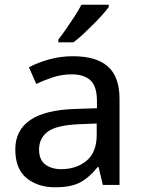

<svg xmlns="http://www.w3.org/2000/svg" viewBox="-20 -786 608 816"><path d="M290 -547Q390 -547 439 -503Q488 -459 488 -365V0H417L399 -76H395Q360 -32 321 -11Q282 10 214 10Q141 10 93 -29Q45 -68 45 -151Q45 -232 108 -275.5Q171 -319 300 -323L392 -326V-356Q392 -420 364 -445Q336 -470 285 -470Q243 -470 205 -457.5Q167 -445 134 -429L103 -500Q140 -520 188.5 -533.5Q237 -547 290 -547ZM315 -258Q220 -254 183 -226.5Q146 -199 146 -150Q146 -107 172.5 -87Q199 -67 240 -67Q305 -67 348 -103Q391 -139 391 -213V-261ZM442 -756Q432 -742 414 -722Q396 -702 374.5 -680.5Q353 -659 332 -639.5Q311 -620 292 -606H228V-618Q243 -637 261 -663Q279 -689 297 -716.5Q315 -744 326 -766H442Z"/></svg>

Font: Noto Sans Sundanese Medium
Style: Regular
Weight: 500
Version: Version 2.003